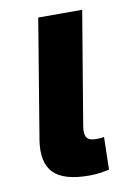

<svg xmlns="http://www.w3.org/2000/svg" viewBox="-68 -581 432 628"><g transform="rotate(-10 148.5 -267.0)"><path d="M177.7 2.4Q92.8 2.4 59.3 -32.5Q25.9 -67.4 37.6 -141.1L103 -535.6H249L186 -159.2Q182.1 -133.8 189.7 -122.6Q197.3 -111.3 220.2 -111.3Q229.5 -111.3 235.8 -111.8Q242.2 -112.3 247.1 -113.8L244.6 -5.4Q233.4 -2.9 216.1 -0.2Q198.7 2.4 177.7 2.4Z"/></g></svg>

Font: Inter 20pt
Style: Bold Italic
Weight: 700
Italic angle: -9.3988°
Version: Version 4.001;git-66647c0bb